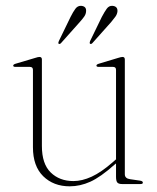

<svg xmlns="http://www.w3.org/2000/svg" viewBox="-20 -648 552 676"><path d="M96 -129.5V-402Q96 -412.5 85 -412.5H34.5Q26.5 -412.5 26.5 -417Q26.5 -421 34.5 -423.5L103.5 -444Q114 -447.5 119 -447.5Q127.5 -447.5 127.5 -438.5V-134Q127.5 -71 158.5 -40.8Q189.5 -10.5 238.5 -10.5Q269 -10.5 302.8 -26Q336.5 -41.5 376.5 -76.5L388.5 -87V-402Q388.5 -412.5 378 -412.5H327.5Q319.5 -412.5 319.5 -417Q319.5 -421 327.5 -423.5L395.5 -444Q406.5 -447.5 411.5 -447.5Q419.5 -447.5 419.5 -438.5V-34.5Q419.5 -19.5 438.5 -17L473 -12Q483 -10.5 483 -5Q483 0 474.5 0H410Q398 0 393.2 -5.2Q388.5 -10.5 388.5 -25.5V-72.5L383.5 -68.5Q334 -24.5 298 -8.2Q262 8 225.5 8Q168.5 8 132.2 -27.5Q96 -63 96 -129.5ZM228.5 -588.5Q237.5 -606.5 245.5 -617.2Q253.5 -628 265.5 -627.5Q285 -626 283 -607.5Q282.5 -598 276.2 -589.2Q270 -580.5 261 -570.5L195 -496.5Q190.5 -491.5 186.5 -494Q184 -496 187 -503ZM338.5 -588.5Q348 -606.5 355.8 -617.2Q363.5 -628 375.5 -627.5Q395 -626 393.5 -607.5Q392.5 -598 386.2 -589.2Q380 -580.5 371.5 -570.5L305.5 -496.5Q301 -491.5 297 -494Q294.5 -496.5 297 -503Z"/></svg>

Font: Fraunces 72pt Thin
Style: Regular
Weight: 100
Version: Version 1.000;[b76b70a41]